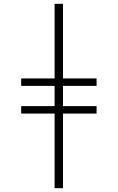

<svg xmlns="http://www.w3.org/2000/svg" viewBox="-20 -843 616 1006"><path d="M266 143H310V-248H486V-287H310V-393H486V-432H310V-823H266V-432H91V-393H266V-287H91V-248H266Z"/></svg>

Font: Iosevka Sparkle Extralight
Style: Regular
Weight: 200
Designer: Belleve Invis
Foundry: Belleve Invis
Version: Version 4.5.0; ttfautohint (v1.8.3)